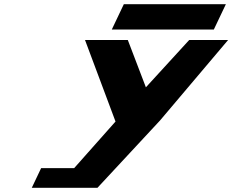

<svg xmlns="http://www.w3.org/2000/svg" viewBox="-20 -892 1102 911"><path d="M567.5 -872 510.5 -752H994.6L1051.7 -872ZM383.4 -702.1 528.1 -315.4 332 -94.4H175.2L130.8 -0.9H249H442.4L739.4 -320.5L1062.2 -702.1H877.6L672.2 -477.7L586.5 -702.1Z"/></svg>

Font: Hussar
Style: BdSuprExtOblFive
Weight: 700
Foundry: Cannot Into Space Fonts
Version: Version 2.00